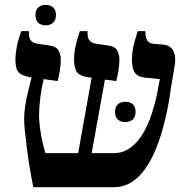

<svg xmlns="http://www.w3.org/2000/svg" viewBox="-20 -776 780 796"><path d="M118 0Q109 -45 102 -88Q95 -131 90.5 -168.5Q86 -206 83 -235.5Q80 -265 80 -283Q80 -308 84.5 -337.5Q89 -367 96.5 -397.5Q104 -428 111 -455L98 -457Q78 -462 66 -469Q54 -476 49 -490.5Q44 -505 44 -530Q44 -553 49.5 -581.5Q55 -610 68 -647H100V-636Q100 -616 110 -606Q120 -596 140 -594L181 -588Q213 -584 222.5 -567Q232 -550 232 -528Q232 -506 228 -482.5Q224 -459 219 -440L161 -448Q152 -411 147 -370.5Q142 -330 142 -298Q142 -280 144.5 -256.5Q147 -233 152.5 -204.5Q158 -176 168 -141H304L360 -454L344 -456Q313 -460 300 -476Q287 -492 287 -529Q287 -555 293 -583.5Q299 -612 311 -647H343V-636Q343 -616 353 -606Q363 -596 384 -594L424 -588Q457 -584 466 -567Q475 -550 475 -528Q475 -506 471 -482.5Q467 -459 462 -440L415 -446L360 -141H451Q483 -141 508 -155.5Q533 -170 552.5 -194Q572 -218 586.5 -248Q601 -278 611 -310Q621 -342 628 -372Q635 -402 638 -425L643 -448L583 -454Q552 -457 539.5 -474Q527 -491 527 -530Q527 -553 532 -578.5Q537 -604 551 -647H583V-636Q583 -622 590 -609Q597 -596 620 -594L657 -591Q678 -589 689.5 -577.5Q701 -566 704.5 -548Q708 -530 705 -509L687 -401Q683 -367 674.5 -325Q666 -283 653.5 -238Q641 -193 623 -150.5Q605 -108 580.5 -74Q556 -40 524 -20Q492 0 452 0ZM457 -312Q457 -334 469 -344Q481 -354 499 -354Q518 -354 530 -344Q542 -334 542 -312Q542 -290 530 -280Q518 -270 499 -270Q481 -270 469 -280Q457 -290 457 -312ZM169 -671Q151 -671 139 -681Q127 -691 127 -714Q127 -735 139 -745.5Q151 -756 169 -756Q188 -756 200 -745.5Q212 -735 212 -714Q212 -692 200 -681.5Q188 -671 169 -671Z"/></svg>

Font: Noto Serif Hebrew SemiBold
Style: Regular
Weight: 600
Version: Version 2.003